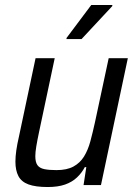

<svg xmlns="http://www.w3.org/2000/svg" viewBox="-20 -744 551 772"><path d="M172 8Q123 8 94.5 -2.5Q66 -13 54 -36Q42 -59 42 -94Q42 -114 45.5 -139Q49 -164 56 -194L123 -510H200L137 -213Q130 -180 126 -156Q122 -132 122 -116Q122 -92 130.5 -80Q139 -68 158 -64Q177 -60 207 -60Q249 -60 275.5 -74.5Q302 -89 318 -115Q334 -141 343.5 -176.5Q353 -212 362 -253L417 -510H494L386 0H316L327 -72H321Q309 -49 289.5 -30.5Q270 -12 241.5 -2Q213 8 172 8ZM247 -587 248 -592 347 -724H432L431 -719L308 -587Z"/></svg>

Font: Saira SemiCondensed
Style: Italic
Weight: 400
Width: 4
Italic angle: -12°
Designer: Hector Gatti with collaboration of the Omnibus-Type team
Foundry: Omnibus-Type
Version: Version 1.101